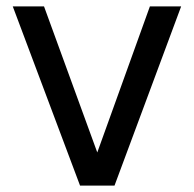

<svg xmlns="http://www.w3.org/2000/svg" viewBox="-20 -573 608 602"><path d="M548 -553 339 9H231L20 -553H118L285 -95L450 -553Z"/></svg>

Font: Biryani
Style: Regular
Weight: 400
Designer: Dan Reynolds and Mathieu Réguer
Foundry: Dan Reynolds and Mathieu Réguer
Version: Version 1.004; ttfautohint (v1.1) -l 5 -r 5 -G 72 -x 0 -D la